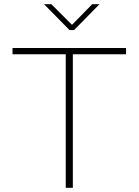

<svg xmlns="http://www.w3.org/2000/svg" viewBox="-20 -900 664 920"><path d="M584 -670H40V-640H295V0H329V-640H584ZM191 -880 313 -756H335L457 -880H422L325 -781L226 -880Z"/></svg>

Font: LT Wave Text Thin
Style: Regular
Weight: 100
Designer: Daniel Lyons
Version: Version 2.5 (Glyphs App)